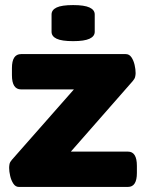

<svg xmlns="http://www.w3.org/2000/svg" viewBox="-20 -736 575 756"><path d="M54 0Q41 0 32.5 -13Q24 -26 20 -43.5Q16 -61 16 -75Q16 -82 17.5 -90Q19 -98 27 -107L271 -384H63Q27 -384 27 -440V-468Q27 -523 63 -523H475Q489 -523 497.5 -510.5Q506 -498 510 -480.5Q514 -463 514 -448Q514 -441 512 -433Q510 -425 502 -416L259 -139H484Q519 -139 519 -83V-55Q519 0 484 0ZM268 -574Q223 -574 203 -583.5Q183 -593 183 -611V-679Q183 -697 203 -706.5Q223 -716 268 -716Q312 -716 332.5 -706.5Q353 -697 353 -679V-611Q353 -593 332.5 -583.5Q312 -574 268 -574Z"/></svg>

Font: Asap Semi Expanded ExtraBold
Style: Regular
Weight: 800
Width: 6
Designer: Pablo Cosgaya
Foundry: Omnibus-Type
Version: Version 3.001; ttfautohint (v1.8.4.7-5d5b)